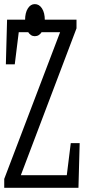

<svg xmlns="http://www.w3.org/2000/svg" viewBox="-27 -897 412 917"><path d="M-6.8 0V-42.5L271.5 -773.4L264.2 -726.1V-743.2H152.3H41.5L66.9 -778.3L43.5 -589.8H1L6.8 -803.2H338.4V-761.7L61 -29.8L68.4 -74.2V-60.1H189H312.5L287.6 -24.9L311 -213.4H353.5L347.7 0ZM139.2 -724.1Q119.1 -724.1 106 -745.8Q92.8 -767.6 92.8 -800.8Q92.8 -835.9 106 -856.7Q119.1 -877.4 139.2 -877.4Q160.2 -877.4 173.6 -856.7Q187 -835.9 187 -800.8Q187 -767.6 173.6 -745.8Q160.2 -724.1 139.2 -724.1Z"/></svg>

Font: Scarab Serif
Style: Condensed
Weight: 400
Designer: John Roberts
Foundry: Scarab
Version: 1.0